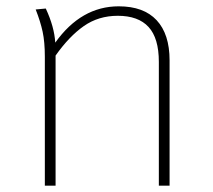

<svg xmlns="http://www.w3.org/2000/svg" viewBox="-20 -588 673 608"><path d="M517 -397V0H483V-392Q483 -467 450.5 -502.5Q418 -538 353 -538Q292 -538 245.5 -505.5Q199 -473 156 -412V-116V0H122V-162V-408Q122 -455 115 -487.5Q108 -520 93 -558L125 -561Q152 -503 155 -453Q237 -568 356 -568Q435 -568 476 -524Q517 -480 517 -397Z"/></svg>

Font: FiraGO UltraLight
Style: Regular
Weight: 200
Designer: bBox Type
Foundry: bBox Type GmbH
Version: Version 1.001